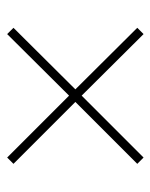

<svg xmlns="http://www.w3.org/2000/svg" viewBox="39 -710 430 549"><g transform="rotate(90 254.5 -436.0)"><path d="M431 -631 449 -613 272 -436 449 -259 431 -241 254 -418 78 -241 60 -259 236 -436 60 -613 78 -631 254 -454Z"/></g></svg>

Font: Noto Sans Kannada UI SemiCondensed Thin
Style: Regular
Weight: 100
Width: 4
Designer: Jelle Bosma - Monotype Design Team
Foundry: Monotype Imaging Inc.
Version: Version 2.005; ttfautohint (v1.8.4.7-5d5b)